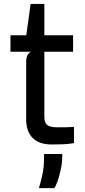

<svg xmlns="http://www.w3.org/2000/svg" viewBox="-20 -724 428 972"><path d="M242.5 7.5Q179 7.5 145.8 -25.2Q112.5 -58 112.5 -118.5V-414.5Q112.5 -430.5 119 -444.2Q125.5 -458 138 -462L112.5 -524V-541L135 -704H204.5V-134Q204.5 -102 219.5 -90.8Q234.5 -79.5 271 -79.5Q297.5 -79.5 316 -79.8Q334.5 -80 354.5 -81.5V0.5Q327 5.5 297.8 6.5Q268.5 7.5 242.5 7.5ZM33 -462V-545.5H350V-462ZM177 228.5Q184 205 193.5 165.2Q203 125.5 203 71.5V55.5H295V75.5Q295 92 291.2 114.5Q287.5 137 281.5 159.8Q275.5 182.5 268.5 201Q261.5 219.5 255 228.5Z"/></svg>

Font: Spline Sans
Style: Regular
Weight: 400
Designer: Eben Sorkin, Mirko Velimirovic
Foundry: Sorkin Type
Version: Version 1.001